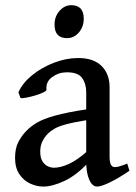

<svg xmlns="http://www.w3.org/2000/svg" viewBox="-20 -687 513 722"><path d="M466.8 -44.9Q425.3 -16.6 392.8 -1Q360.4 14.6 345.2 14.6Q327.1 14.6 315.7 -11Q304.2 -36.6 304.2 -80.1V-340.3Q304.2 -372.6 288.3 -394.3Q272.5 -416 228.5 -415Q199.7 -414.6 175.8 -397Q151.9 -379.4 154.8 -350.1Q155.3 -345.2 142.8 -339.4Q130.4 -333.5 112.5 -328.1Q94.7 -322.8 78.9 -319.8Q63 -316.9 57.1 -318.4L49.3 -339.8Q64.5 -374.5 100.3 -403.8Q136.2 -433.1 182.4 -450.9Q228.5 -468.8 274.4 -468.8Q332 -468.8 362.1 -438.7Q392.1 -408.7 392.1 -358.9V-96.7Q392.1 -58.6 411.6 -58.6Q418.5 -58.6 428.7 -61.3Q439 -64 458.5 -71.8ZM309.1 -235.8Q257.8 -227.5 229 -219.7Q200.2 -211.9 185.1 -203.1Q169.9 -194.3 159.7 -184.1Q147 -170.9 139.2 -154.8Q131.3 -138.7 131.3 -116.7Q131.3 -92.3 140.4 -79.1Q149.4 -65.9 161.4 -61Q173.3 -56.2 181.6 -56.2Q208 -56.2 239.3 -70.6Q270.5 -85 309.1 -119.1L313 -76.7Q267.1 -27.3 221.7 -6.3Q176.3 14.6 143.1 14.6Q118.2 14.6 93.8 3.4Q69.3 -7.8 53 -31.7Q36.6 -55.7 36.6 -93.3Q36.6 -129.4 49.3 -153.6Q62 -177.7 80.1 -195.8Q95.7 -211.9 119.1 -225.8Q142.6 -239.7 186.8 -252.2Q231 -264.6 309.1 -276.4ZM294.9 -616.7Q294.9 -586.4 276.6 -564.9Q258.3 -543.5 231.9 -543.5Q185.1 -543.5 185.1 -594.7Q185.1 -625 203.9 -646.2Q222.7 -667.5 248 -667.5Q294.9 -667.5 294.9 -616.7Z"/></svg>

Font: Gentium Book Plus
Style: Regular
Weight: 400
Designer: Victor Gaultney, Annie Olsen, Iska Routamaa, Becca Hirsbrunner
Foundry: SIL International
Version: Version 6.101